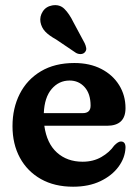

<svg xmlns="http://www.w3.org/2000/svg" viewBox="-20 -713 535 745"><path d="M467 -293.5Q467 -225 395 -225H152Q161.5 -156.5 201 -121Q240.5 -85.5 300.5 -85.5Q342 -85.5 373.5 -103.8Q405 -122 423 -148Q439 -164.5 449.5 -164Q467.5 -163.5 467 -140Q465.5 -101 440 -66.2Q414.5 -31.5 369.5 -10Q324.5 11.5 263.5 11.5Q191.5 11.5 138.8 -18.2Q86 -48 57.2 -101Q28.5 -154 28.5 -223.5Q28.5 -293.5 56.8 -349Q85 -404.5 138.8 -436.5Q192.5 -468.5 268.5 -468.5Q328.5 -468.5 373 -445.5Q417.5 -422.5 442.2 -382.8Q467 -343 467 -293.5ZM250 -400.5Q208.5 -400.5 180.5 -367.8Q152.5 -335 150 -274H301Q331.5 -274 331.5 -303Q331.5 -349 308.5 -374.8Q285.5 -400.5 250 -400.5ZM265 -626.5 308.5 -545.5Q313 -536 314.5 -526.8Q316 -517.5 309 -510Q303 -503.5 293 -503.2Q283 -503 274.5 -508L197.5 -560Q169.5 -575.5 155.2 -590.8Q141 -606 137 -627.5Q133.5 -649 145.8 -668.2Q158 -687.5 182.5 -692Q211.5 -697 230.2 -678.2Q249 -659.5 265 -626.5Z"/></svg>

Font: Fraunces 72pt SuperSoft SemiBold
Style: Regular
Weight: 600
Version: Version 1.000;[b76b70a41]